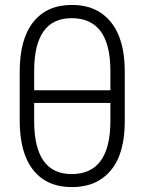

<svg xmlns="http://www.w3.org/2000/svg" viewBox="-20 -741 583 771"><path d="M267.6 -42Q423.3 -42 423.3 -255.4V-327.6H117.2V-255.4Q117.2 -42 267.6 -42ZM267.6 -668Q117.2 -668 117.2 -456.1V-378.4H423.3V-456.1Q423.3 -668 267.6 -668ZM481 -255.4Q481.4 -124 424.8 -56.6Q368.2 10.7 268.6 10.3Q168.9 10.3 114.3 -57.1Q59.6 -124.5 59.1 -255.4V-454.6Q59.6 -585.4 114.3 -653.3Q168.9 -721.2 268.6 -721.2Q368.2 -721.7 424.3 -653.3Q481 -585 481 -454.6Z"/></svg>

Font: RobotoCondensed-Light
Style: Light
Weight: 300
Designer: Google
Version: Version 1.200311; 2013